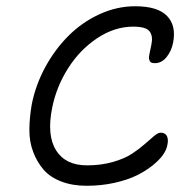

<svg xmlns="http://www.w3.org/2000/svg" viewBox="-20 -660 602 611"><path d="M255.9 -68.8Q210.4 -68.8 175.3 -82.3Q140.1 -95.7 119.1 -119.6Q98.1 -143.6 85.7 -176.3Q73.2 -209 73.5 -247.3Q73.7 -285.6 81.1 -328.1Q93.3 -389.6 124 -446.3Q154.8 -502.9 197.8 -545.9Q240.7 -588.9 296.1 -614.5Q351.6 -640.1 410.2 -640.1Q481.9 -640.1 511.7 -609.1Q541.5 -578.1 530.8 -523.9Q525.4 -497.1 509.8 -478Q494.1 -459 473.1 -459Q466.8 -459 462.6 -460.4Q458.5 -461.9 456.8 -465.3Q455.1 -468.8 454.3 -472.4Q453.6 -476.1 454.6 -482.2Q455.6 -488.3 456.5 -492.9Q457.5 -497.6 459.2 -505.6Q460.9 -513.7 461.9 -519Q467.3 -544.4 456.3 -559.8Q445.3 -575.2 403.8 -575.2Q344.2 -575.2 288.8 -538.1Q233.4 -501 196.3 -442.1Q159.2 -383.3 146 -316.9Q128.4 -229.5 158.4 -181.6Q188.5 -133.8 256.8 -133.8Q301.8 -133.8 339.1 -144.5Q376.5 -155.3 399.4 -170.4Q422.4 -185.5 439.9 -200.9Q457.5 -216.3 470.2 -227.1Q482.9 -237.8 491.2 -237.8Q506.3 -237.8 511.5 -226.3Q516.6 -214.8 512.2 -196.8Q509.8 -183.1 498.5 -167Q487.3 -150.9 465.3 -133.3Q443.4 -115.7 414.6 -101.6Q385.7 -87.4 344 -78.1Q302.2 -68.8 255.9 -68.8Z"/></svg>

Font: Shantell Sans Irregular Bouncy
Style: Italic
Weight: 300
Italic angle: -11.31°
Designer: Stephen Nixon, Anya Danilova, Shantell Martin
Foundry: Arrow Type
Version: Version 1.006;[9816181b4]